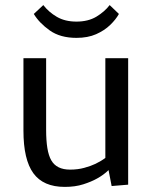

<svg xmlns="http://www.w3.org/2000/svg" viewBox="-20 -731 604 760"><path d="M236.3 8.8Q151.4 8.8 112.1 -45.2Q72.8 -99.1 72.8 -213.9V-500.5H162.6V-217.3Q162.6 -174.8 167.5 -144.8Q172.4 -114.7 183.1 -96.2Q204.1 -59.6 257.3 -59.6Q288.1 -59.6 313.7 -66.7Q339.4 -73.7 357.9 -82.5Q380.4 -93.3 397 -106V-500.5H487.3V0L421.9 5.4L409.7 -57.6Q390.1 -38.6 364.3 -24.4Q341.8 -11.7 309.8 -1.5Q277.8 8.8 236.3 8.8ZM282.7 -581.1Q218.3 -581.1 176.8 -610.6Q135.3 -640.1 113.8 -675.8L151.4 -710.9Q172.9 -683.1 205.1 -664.3Q237.3 -645.5 282.7 -645.5Q329.1 -645.5 361.6 -665Q394 -684.6 414.1 -710.9L450.7 -675.8Q438.5 -653.8 416 -632.1Q393.6 -610.4 360.6 -595.7Q327.6 -581.1 282.7 -581.1Z"/></svg>

Font: Mako
Style: Regular
Weight: 400
Designer: vernon adams
Foundry: vernon adams
Version: Version 1.100; ttfautohint (v1.8.4.7-5d5b);gftools[0.9.33]